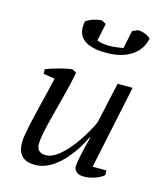

<svg xmlns="http://www.w3.org/2000/svg" viewBox="-106 -760 712 849"><g transform="rotate(15 250.0 -336.0)"><path d="M446.3 -47.4V-25.4Q429.2 -11.7 404.8 -3.4Q380.4 4.9 356.9 4.9Q332 4.9 321.3 -5.6Q310.5 -16.1 310.5 -27.8Q310.5 -43.5 317.9 -79.8Q325.2 -116.2 339.4 -168.5H335.9Q328.6 -152.8 317.6 -133.3Q306.6 -113.8 292.2 -93.8Q277.8 -73.7 260.5 -54.9Q243.2 -36.1 223.1 -21.5Q203.1 -6.8 180.9 2Q158.7 10.7 134.3 10.7Q90.8 10.7 72 -10.7Q53.2 -32.2 53.2 -70.3Q53.2 -83 56.6 -104.2Q60.1 -125.5 65.7 -151.6Q71.3 -177.7 78.4 -207.3Q85.4 -236.8 92.8 -267.1Q100.1 -297.4 107.2 -326.2Q114.3 -355 119.6 -379.9L66.9 -388.2V-409.2Q80.6 -414.6 96.4 -419.7Q112.3 -424.8 128.2 -429Q144 -433.1 158.9 -436.3Q173.8 -439.5 185.5 -440.4L204.6 -430.2Q199.2 -400.4 191.2 -367.2Q183.1 -334 174.6 -300.5Q166 -267.1 157.5 -234.9Q148.9 -202.6 142.1 -174.1Q135.3 -145.5 131.1 -122.1Q127 -98.6 127 -83.5Q127 -64.9 136.7 -54Q146.5 -43 168.9 -43Q188.5 -43 208.5 -54.9Q228.5 -66.9 247.8 -85.7Q267.1 -104.5 284.7 -127.9Q302.2 -151.4 316.2 -173.8Q330.1 -196.3 340.1 -215.3Q350.1 -234.4 354 -245.1L394.5 -430.2H463.4L382.8 -47.4ZM309.6 -549.3Q272.5 -549.3 247.8 -555.9Q223.1 -562.5 208.3 -574Q193.4 -585.4 187 -600.3Q180.7 -615.2 180.7 -631.8Q180.7 -645 183.6 -659.2Q200.7 -670.9 218.8 -676.5Q236.8 -682.1 255.4 -683.1L275.4 -671.9L258.8 -592.3Q269.5 -586.9 286.4 -584.7Q303.2 -582.5 317.4 -582.5Q321.8 -582.5 329.6 -583Q337.4 -583.5 346.2 -584.7Q355 -585.9 363.8 -587.2Q372.6 -588.4 378.9 -589.8L396 -671.9L421.9 -683.1Q440.4 -681.6 455.8 -675.3Q471.2 -668.9 479.5 -659.2Q475.1 -638.7 463.9 -618.9Q452.6 -599.1 432.4 -583.7Q412.1 -568.4 382.1 -558.8Q352.1 -549.3 309.6 -549.3Z"/></g></svg>

Font: PT Astra Serif
Style: Italic
Weight: 400
Italic angle: -16°
Designer: A.Korolkova, I. Chaeva
Foundry: ParaType Ltd
Version: Version 1.001